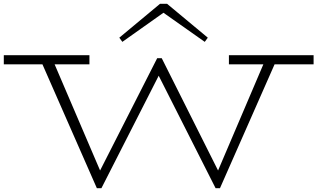

<svg xmlns="http://www.w3.org/2000/svg" viewBox="-27 -976 1668 1009"><path d="M1621 -638H1416L1129 13H1106L807 -578L506 13H482L196 -638H-7V-686H443V-638H260L499 -80L799 -670H823L1119 -80L1357 -638H1176V-686H1621ZM600 -778 814 -956H851L1065 -778L1049 -756L832 -909L616 -756Z"/></svg>

Font: BioRhyme Expanded Light
Style: Regular
Weight: 300
Width: 7
Designer: Aoife Mooney
Foundry: Aoife Mooney Type
Version: Version 1.000